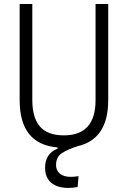

<svg xmlns="http://www.w3.org/2000/svg" viewBox="-20 -713 626 940"><path d="M314.5 207Q260.3 207 230.5 181.4Q200.7 155.8 200.7 108.9Q200.7 38.6 261.7 15.1V8.8Q76.2 -6.8 76.2 -222.7V-693.4H138.2V-222.7Q138.2 -137.2 175.3 -93.8Q212.4 -50.3 293 -50.3Q447.8 -50.3 447.8 -222.7V-693.4H509.8V-222.7Q509.8 -32.2 361.3 2.4Q314 17.1 284.2 35.9Q254.4 54.7 254.4 95.2Q254.4 120.1 272.2 136.5Q290 152.8 327.1 152.8Q343.8 152.8 364.7 149.4L359.9 202.6Q347.7 205.1 335.9 206.1Q324.2 207 314.5 207Z"/></svg>

Font: Caskaydia Cove Light
Style: Regular
Weight: 300
Monospace: yes
Designer: Aaron Bell
Foundry: Saja Typeworks
Version: Version 4.300; ttfautohint (v1.8.3)